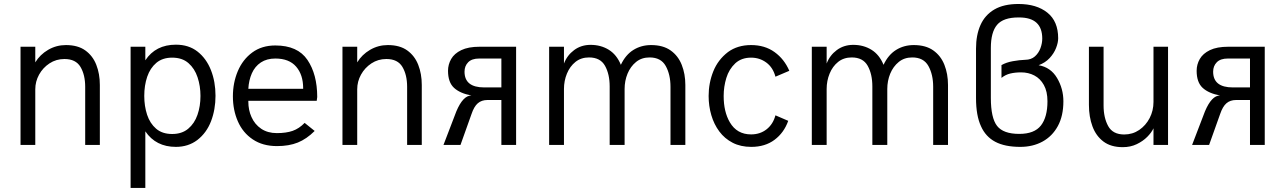

<svg xmlns="http://www.w3.org/2000/svg" viewBox="-20 -720 6386 954"><path d="M476.1 0H403.3V-288.6Q403.3 -348.1 379.9 -387.5Q356.4 -426.8 300.3 -426.8Q258.8 -426.8 225.8 -405Q192.9 -383.3 174.1 -349.1Q155.3 -314.9 155.3 -276.4V0H82V-487.8H155.3V-410.2Q178.7 -448.7 219.2 -472.4Q259.8 -496.1 307.6 -496.1Q366.7 -496.1 403.8 -469.5Q440.9 -442.9 458.5 -397.9Q476.1 -353 476.1 -297.9Z M702.1 213.9H628.9V-487.8H702.1V-420.4Q753.4 -498 854 -498Q918 -498 961.7 -463.6Q1005.4 -429.2 1028.1 -371.6Q1050.8 -314 1050.8 -244.1Q1050.8 -175.8 1028.6 -117.7Q1006.3 -59.6 960 -23.9Q915 9.8 854 9.8Q754.4 9.8 702.1 -67.4ZM835.4 -54.2Q883.8 -54.2 915 -80.3Q946.3 -106.4 961.2 -149.4Q976.1 -192.4 976.1 -243.2Q976.1 -292.5 961.7 -335.9Q947.3 -379.4 916.3 -406.5Q885.3 -433.6 835.4 -433.6Q787.6 -433.6 756.8 -407.7Q726.1 -381.8 711.4 -338.6Q696.8 -295.4 696.8 -243.2Q696.8 -192.9 710.9 -149.9Q725.1 -106.9 755.6 -80.6Q786.1 -54.2 835.4 -54.2Z M1356.4 5.9Q1285.6 5.9 1236.1 -27.3Q1186.5 -60.5 1161.9 -116.9Q1137.2 -173.3 1137.2 -241.2Q1137.2 -308.6 1161.6 -366.5Q1186 -424.3 1233.4 -459.2Q1280.8 -494.1 1348.1 -494.1Q1459 -494.1 1507.6 -422.4Q1556.2 -350.6 1556.2 -237.8L1553.7 -219.2H1213.9V-215.3Q1213.9 -172.9 1229.5 -138.7Q1245.6 -102.1 1277.8 -80.3Q1310.1 -58.6 1355.5 -58.6Q1401.9 -58.6 1434.1 -69.8Q1466.3 -81.1 1493.7 -109.4L1543.5 -69.3Q1503.4 -29.3 1459.7 -11.7Q1416 5.9 1356.4 5.9ZM1486.3 -278.8V-281.7Q1486.3 -348.6 1451.4 -388.9Q1416.5 -429.2 1348.1 -429.2Q1305.7 -429.2 1276.1 -409.7Q1246.6 -390.1 1231.4 -355.7Q1216.3 -321.3 1213.9 -278.8Z M2075.7 0H2002.9V-288.6Q2002.9 -348.1 1979.5 -387.5Q1956.1 -426.8 1899.9 -426.8Q1858.4 -426.8 1825.4 -405Q1792.5 -383.3 1773.7 -349.1Q1754.9 -314.9 1754.9 -276.4V0H1681.6V-487.8H1754.9V-410.2Q1778.3 -448.7 1818.8 -472.4Q1859.4 -496.1 1907.2 -496.1Q1966.3 -496.1 2003.4 -469.5Q2040.5 -442.9 2058.1 -397.9Q2075.7 -353 2075.7 -297.9Z M2544.4 0H2471.2V-223.1H2401.9Q2373 -223.1 2354.2 -207Q2335.4 -190.9 2322.8 -153.3L2268.1 0H2183.6L2247.6 -167Q2280.8 -245.6 2322.3 -245.6Q2266.1 -255.9 2236.1 -283.4Q2206.1 -311 2206.1 -368.2Q2206.1 -399.4 2221.7 -426.8Q2237.3 -454.1 2272 -470.9Q2306.6 -487.8 2363.8 -487.8H2544.4ZM2471.2 -285.6V-429.2H2361.3Q2324.2 -429.2 2306.2 -410.6Q2288.1 -392.1 2288.1 -363.8Q2288.1 -285.6 2386.2 -285.6Z M3385.3 0H3311.5V-288.6Q3311.5 -349.6 3287.8 -392.1Q3264.2 -434.6 3207.5 -434.6Q3168 -434.6 3140.4 -412.1Q3112.8 -389.6 3098.1 -354Q3083.5 -318.4 3083.5 -277.8V0H3009.3V-290.5Q3009.3 -351.6 2986.1 -393.1Q2962.9 -434.6 2906.7 -434.6Q2867.2 -434.6 2839.4 -412.4Q2811.5 -390.1 2796.9 -354.2Q2782.2 -318.4 2782.2 -277.8V0H2708.5V-487.8H2782.2V-404.3Q2797.9 -445.3 2832.8 -471.2Q2867.7 -497.1 2914.6 -497.1Q2965.3 -497.1 3004.9 -472.7Q3044.4 -448.2 3064.9 -397.9Q3088.4 -447.8 3127.2 -471.9Q3166 -496.1 3215.3 -496.1Q3274.4 -496.1 3312 -469.5Q3349.6 -442.9 3367.4 -397.7Q3385.3 -352.5 3385.3 -297.9Z M3501 0ZM3501 0ZM3712.9 9.8Q3660.2 9.8 3620.4 -10.7Q3580.6 -31.2 3554.2 -66.7Q3527.8 -102.1 3514.4 -147.7Q3501 -193.4 3501 -243.2Q3501 -307.6 3524.2 -365.5Q3547.4 -423.3 3597.2 -461.4Q3644.5 -496.1 3711.9 -496.1Q3780.3 -496.1 3828.6 -461.2Q3877 -426.3 3901.9 -368.2L3833 -338.9Q3820.8 -384.8 3787.6 -409.2Q3754.4 -433.6 3711.9 -433.6Q3664.6 -433.6 3633.8 -405.8Q3602.1 -376 3588.9 -332.5Q3575.7 -289.1 3575.7 -243.2Q3575.7 -164.6 3606.4 -112.3Q3641.6 -52.2 3711.9 -52.2Q3756.8 -52.2 3789.1 -77.6Q3821.3 -103 3833 -147L3896.5 -119.6Q3875.5 -60.5 3828.6 -25.4Q3781.7 9.8 3712.9 9.8Z M4690.4 0H4616.7V-288.6Q4616.7 -349.6 4593 -392.1Q4569.3 -434.6 4512.7 -434.6Q4473.1 -434.6 4445.6 -412.1Q4418 -389.6 4403.3 -354Q4388.7 -318.4 4388.7 -277.8V0H4314.5V-290.5Q4314.5 -351.6 4291.3 -393.1Q4268.1 -434.6 4211.9 -434.6Q4172.4 -434.6 4144.5 -412.4Q4116.7 -390.1 4102.1 -354.2Q4087.4 -318.4 4087.4 -277.8V0H4013.7V-487.8H4087.4V-404.3Q4103 -445.3 4137.9 -471.2Q4172.9 -497.1 4219.7 -497.1Q4270.5 -497.1 4310.1 -472.7Q4349.6 -448.2 4370.1 -397.9Q4393.6 -447.8 4432.4 -471.9Q4471.2 -496.1 4520.5 -496.1Q4579.6 -496.1 4617.2 -469.5Q4654.8 -442.9 4672.6 -397.7Q4690.4 -352.5 4690.4 -297.9Z M5049.8 9.8Q4972.7 9.8 4925 -15.6Q4877.4 -41 4854.5 -92.3Q4829.6 -145.5 4829.6 -232.9V-478.5Q4829.6 -545.9 4851.8 -595.7Q4874 -645.5 4920.7 -672.9Q4967.3 -700.2 5040.5 -700.2Q5130.4 -700.2 5184.1 -657.2Q5237.8 -614.3 5237.8 -529.8Q5237.8 -508.3 5227.3 -481.4Q5216.8 -454.6 5195.3 -431.4Q5173.8 -408.2 5140.6 -396Q5200.7 -385.7 5232.2 -332.5Q5263.7 -279.3 5263.7 -216.8Q5263.7 -144 5236.1 -93.5Q5208.5 -43 5160.2 -16.6Q5111.8 9.8 5049.8 9.8ZM5044.4 -54.7Q5119.6 -54.7 5152.1 -96.4Q5184.6 -138.2 5184.6 -216.8Q5184.6 -265.6 5166.7 -297.6Q5148.9 -329.6 5119.4 -345Q5089.8 -360.4 5053.7 -360.4Q5023.9 -360.4 5000 -354.7Q4976.1 -349.1 4956.1 -333V-396.5Q4980 -410.2 5012.7 -416Q5045.4 -421.9 5074.7 -422.9Q5103.5 -423.3 5122.1 -439.7Q5140.6 -456.1 5149.7 -480.5Q5158.7 -504.9 5158.7 -528.3Q5158.7 -633.3 5043.9 -633.3H5040.5Q4965.3 -633.3 4934.3 -596.7Q4903.3 -560.1 4903.3 -481.9V-233.4Q4903.3 -133.8 4934.3 -94.2Q4965.3 -54.7 5044.4 -54.7Z M5558.6 11.2Q5500 11.2 5462.9 -16.6Q5425.8 -44.4 5408.2 -92Q5390.6 -139.6 5390.6 -198.7V-487.8H5463.4V-195.8Q5463.4 -135.3 5486.3 -93.5Q5509.3 -51.8 5565.9 -51.8Q5607.4 -51.8 5640.4 -74.2Q5673.3 -96.7 5692.4 -133.5Q5711.4 -170.4 5711.4 -213.4V-487.8H5783.7V0H5711.4V-82.5Q5701.7 -61.5 5680.4 -40Q5659.2 -18.6 5628.2 -3.7Q5597.2 11.2 5558.6 11.2Z M6264.2 0H6190.9V-223.1H6121.6Q6092.8 -223.1 6074 -207Q6055.2 -190.9 6042.5 -153.3L5987.8 0H5903.3L5967.3 -167Q6000.5 -245.6 6042 -245.6Q5985.8 -255.9 5955.8 -283.4Q5925.8 -311 5925.8 -368.2Q5925.8 -399.4 5941.4 -426.8Q5957 -454.1 5991.7 -470.9Q6026.4 -487.8 6083.5 -487.8H6264.2ZM6190.9 -285.6V-429.2H6081.1Q6043.9 -429.2 6025.9 -410.6Q6007.8 -392.1 6007.8 -363.8Q6007.8 -285.6 6106 -285.6Z"/></svg>

Font: Acari Sans
Style: Regular
Weight: 400
Designer: Alfredo Marco Pradil and Stefan Peev
Foundry: Hanken Design Co.
Version: Version 1.045;February 4, 2021;FontCreator 13.0.0.2655 64-bi